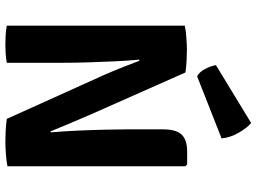

<svg xmlns="http://www.w3.org/2000/svg" viewBox="-143 -831 980 734"><g transform="rotate(90 347.0 -464.0)"><path d="M78 -680.5Q96 -684.5 124.8 -686.5Q153.5 -688.5 168.5 -688.5Q183.5 -688.5 208 -687.5Q232.5 -686.5 257 -683L218.5 -509L208 -506Q212 -464.5 214.5 -412.2Q217 -360 218.5 -307.8Q220 -255.5 220 -214.5V0Q201.5 3.5 183.2 4.5Q165 5.5 150.5 5.5Q137 5.5 116.5 4.5Q96 3.5 78 0ZM269 -366.5Q252 -405 237.5 -441.8Q223 -478.5 212 -507.5L141.5 -589.5L257 -683L419 -317.5Q438 -274 454.5 -234.2Q471 -194.5 482.5 -166.5L559.5 -83L434.5 0ZM615.5 -682.5V-2.5Q597 1.5 568 3.5Q539 5.5 523.5 5.5Q508 5.5 483.8 4.5Q459.5 3.5 434.5 0L475 -165L486 -168.5Q482 -214 479.5 -268Q477 -322 475.8 -372.2Q474.5 -422.5 474.5 -457V-597Q474.5 -648 495 -668.8Q515.5 -689.5 559.5 -689.5H608.5ZM450 -934Q468 -920 487.2 -886.8Q506.5 -853.5 509 -821L271.5 -727.5Q255.5 -736 243.8 -758Q232 -780 229 -799.5Z"/></g></svg>

Font: Signika Negative
Style: Bold
Weight: 700
Designer: Anna Giedry
Foundry: Anna Giedry
Version: Version 2.001